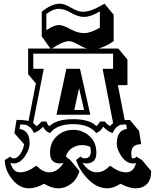

<svg xmlns="http://www.w3.org/2000/svg" viewBox="-20 -964 855 1044"><path d="M133 -700H254L207 -766V-900Q260 -944 306 -944Q330 -944 367 -922Q404 -900 430 -900Q472 -900 529 -933L548 -944L598 -884V-740Q556 -711 515 -700H623L673 -640V-501H621L658 -311Q667 -312 686 -312L736 -252L748 -180Q694 -180 694 -132Q694 -103 701 -103Q718 -103 720 -113L752 -94L802 -34Q802 14 778.5 37Q755 60 718.5 60Q682 60 635 35Q598 60 563 60Q508 60 459.5 11Q411 -38 394 -94L418 -113Q426 -103 441 -103Q474 -103 474 -142L471 -165Q452 -175 424.5 -175Q397 -175 372 -159Q347 -143 338 -113L362 -94L412 -34Q398 13 365.5 36.5Q333 60 296.5 60Q260 60 220 35Q175 60 137 60Q85 60 45.5 10Q6 -40 6 -94L37 -113Q39 -103 56.5 -103Q74 -103 90.5 -127Q107 -151 111 -180L58 -240L70 -312Q113 -312 135 -306L175 -510L133 -561ZM504 -278Q513 -285 524 -303H550Q566 -284 579 -278Q583 -285 595 -295L538 -590H595V-672H161V-590H218L160 -295Q172 -286 178 -278Q190 -285 206 -303H232Q240 -284 249 -278Q287 -316 377.5 -316Q468 -316 504 -278ZM582 -61Q626 -27 666.5 -27Q707 -27 720 -79Q715 -75 706 -75Q668 -75 641.5 -112.5Q615 -150 615 -184Q615 -255 670 -263L666 -287Q647 -287 637.5 -285.5Q628 -284 615 -273.5Q602 -263 593 -241Q570 -245 541 -275Q534 -262 524.5 -253.5Q515 -245 503 -241Q464 -289 377 -289Q290 -289 253 -241Q230 -245 214 -275Q190 -249 164 -241Q155 -263 141.5 -273.5Q128 -284 118 -285.5Q108 -287 90 -287L86 -263Q114 -259 127.5 -239.5Q141 -220 141 -185Q141 -150 114.5 -112.5Q88 -75 51 -75L37 -79Q50 -27 89.5 -27Q129 -27 174 -61H180Q214 -27 248 -27Q293 -27 326 -79Q318 -75 308 -75Q252 -75 252 -133Q252 -191 290 -224.5Q328 -258 378 -258Q428 -258 466 -224.5Q504 -191 504 -133Q504 -75 448 -75L429 -79Q461 -27 508 -27Q543 -27 576 -61ZM287 -340 341 -590H415L471 -340ZM232 -800Q275 -828 299 -828Q323 -828 362 -806Q401 -784 436.5 -784Q472 -784 523 -813V-902Q472 -872 438 -872Q404 -872 367 -894Q330 -916 299.5 -916Q269 -916 232 -888ZM356 -740Q322 -740 262 -700H454Q434 -705 403.5 -722.5Q373 -740 356 -740ZM410 -485 384 -366H437Z"/></svg>

Font: Ewert
Style: Regular
Weight: 400
Designer: Johan Kallas, Mihkel Virkus
Foundry: Johan Kallas, Mihkel Virkus
Version: Version 1.001